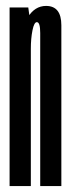

<svg xmlns="http://www.w3.org/2000/svg" viewBox="-20 -625 238 645"><path d="M12.2 0V-600H75L83.6 -536.2V0ZM115.1 0V-382.6Q115.1 -477.8 115.1 -514.2Q115.1 -550.6 103.8 -550.6Q94.6 -550.6 89.1 -523.1Q83.6 -495.6 83.6 -461.2L49.9 -472.7Q49.9 -527.9 73.3 -566.5Q96.7 -605.1 134.8 -605.1Q186.1 -605.1 186.1 -540Q186.1 -474.9 186.1 -380.2V0Z"/></svg>

Font: Anybody UltraCondensed Thin
Style: Regular
Weight: 100
Width: 1
Designer: Tyler Finck
Foundry: Etcetera Type Company
Version: Version 1.110